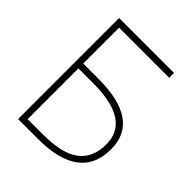

<svg xmlns="http://www.w3.org/2000/svg" viewBox="-203 -859 987 987"><g transform="rotate(45 291.0 -365.0)"><path d="M126 -436.5H236.3Q539.1 -436.5 539.1 -226.6Q539.1 2 236.3 2H90.8V-732.4H490.2V-697.3H126ZM126 -401.4V-32.2H236.3Q376 -32.2 439.9 -80.6Q503.9 -128.9 503.9 -226.6Q503.9 -400.4 236.3 -401.4Z"/></g></svg>

Font: Gen Shin Gothic ExtraLight
Style: Regular
Weight: 100
Designer: [Source Han Sans]
Ryoko NISHIZUKA  (kana & ideographs); Paul D. Hunt (Latin, Greek & Cyrillic); Wenlong ZHANG  (bopomofo
Version: Version 1.002.20150607